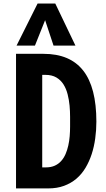

<svg xmlns="http://www.w3.org/2000/svg" viewBox="-20 -1050 593 1070"><path d="M69.3 -750H222.7Q370.6 -750 443.8 -656.5Q517.1 -563 517.1 -372.1Q517.1 -324.7 510.7 -278.6Q504.4 -232.4 491 -191.2Q477.5 -149.9 456.5 -114.7Q435.5 -79.6 405.8 -54.2Q376 -28.8 336.9 -14.4Q297.9 0 248.5 0H69.3ZM215.3 -632.8V-117.2H236.3Q264.2 -117.2 285.2 -126.7Q306.2 -136.2 321 -152.8Q335.9 -169.4 345.5 -191.7Q355 -213.9 360.6 -239Q366.2 -264.2 368.4 -291Q370.6 -317.9 370.6 -344.2V-398.9Q370.6 -429.7 367.7 -461.7Q364.7 -493.7 356.9 -524.4Q349.1 -555.2 334 -579.3Q318.8 -603.5 294.2 -618.2Q269.5 -632.8 232.4 -632.8ZM72.3 -795.9 189.5 -1030.3H288.1L400.4 -795.9H278.3L231.4 -937.5L174.8 -795.9Z"/></svg>

Font: Francois One
Style: Regular
Weight: 400
Designer: Vernon Adams
Foundry: vernon adams
Version: Version 1.000